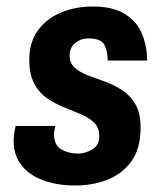

<svg xmlns="http://www.w3.org/2000/svg" viewBox="-20 -558 496 590"><path d="M212 12Q154 12 111 -4.5Q68 -21 45 -51.5Q22 -82 22 -124Q22 -141 25 -156Q28 -171 28 -171H150Q150 -171 148 -161.5Q146 -152 146 -146Q146 -111 169 -98.5Q192 -86 220 -86Q241 -86 263 -98.5Q285 -111 285 -140Q285 -166 269.5 -181Q254 -196 229.5 -206.5Q205 -217 177.5 -228Q150 -239 125.5 -255.5Q101 -272 85.5 -300.5Q70 -329 70 -374Q70 -428 96.5 -464.5Q123 -501 167.5 -519.5Q212 -538 264 -538Q329 -538 365.5 -514Q402 -490 417 -452.5Q432 -415 432 -372H311Q311 -401 300.5 -420.5Q290 -440 252 -440Q229 -440 211.5 -426Q194 -412 194 -388Q194 -364 209.5 -350Q225 -336 250 -326.5Q275 -317 303 -307Q331 -297 356 -280.5Q381 -264 396.5 -237Q412 -210 412 -165Q412 -101 383.5 -62Q355 -23 309.5 -5.5Q264 12 212 12Z"/></svg>

Font: Archivo Narrow
Style: Bold Italic
Weight: 700
Italic angle: -8°
Designer: Hector Gatti
Foundry: Omnibus-Type
Version: Version 3.002